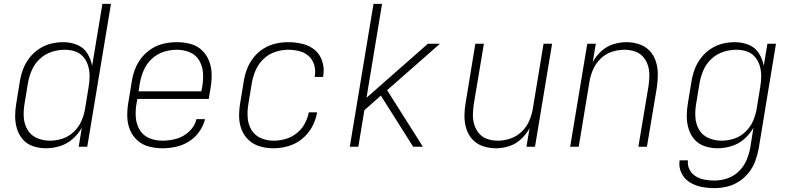

<svg xmlns="http://www.w3.org/2000/svg" viewBox="-20 -755 4072 988"><path d="M217 8Q252 8 288 -3Q324 -14 353.5 -39.5Q383 -65 401 -98L385 0H429L551 -735H507L454 -416Q448 -451 429 -481Q410 -511 376.5 -524.5Q343 -538 305 -538Q273 -538 241 -530Q209 -522 180.5 -503Q152 -484 131 -456.5Q110 -429 98.5 -398Q87 -367 82 -335L64 -225Q58 -191 58 -157Q58 -123 67.5 -92Q77 -61 98 -37Q119 -13 151 -2.5Q183 8 217 8ZM237 -31Q202 -31 170.5 -44.5Q139 -58 122 -86.5Q105 -115 102.5 -149.5Q100 -184 106 -219L124 -329Q130 -362 144 -394.5Q158 -427 185 -452Q212 -477 245.5 -488Q279 -499 313 -499Q341 -499 366.5 -490.5Q392 -482 409 -462Q426 -442 433.5 -416.5Q441 -391 441 -363Q441 -335 436 -307L418 -197Q413 -165 399.5 -133.5Q386 -102 360 -77Q334 -52 301.5 -41.5Q269 -31 237 -31Z M816 8Q850 8 885 0.5Q920 -7 951.5 -26.5Q983 -46 1005 -77Q1027 -108 1035 -142H991Q983 -106 953.5 -78.5Q924 -51 888 -41Q852 -31 816 -31Q780 -31 748.5 -44Q717 -57 699.5 -85.5Q682 -114 679 -149Q676 -184 682 -219L687 -246H1054L1064 -305Q1070 -341 1069 -376Q1068 -411 1055.5 -442.5Q1043 -474 1018.5 -497Q994 -520 960 -529Q926 -538 891 -538Q858 -538 825 -531Q792 -524 762 -505.5Q732 -487 709.5 -459Q687 -431 675 -399.5Q663 -368 658 -335L640 -225Q634 -189 635 -153.5Q636 -118 649 -86.5Q662 -55 687 -32.5Q712 -10 746 -1Q780 8 816 8ZM1016 -285H693L700 -329Q706 -362 720 -394.5Q734 -427 761.5 -452.5Q789 -478 822.5 -488.5Q856 -499 890 -499Q925 -499 956.5 -486Q988 -473 1005 -444Q1022 -415 1024.5 -380.5Q1027 -346 1021 -311Z M1388 8Q1425 8 1463.5 -3Q1502 -14 1534.5 -40.5Q1567 -67 1586 -102.5Q1605 -138 1612 -177H1569Q1563 -146 1547.5 -117.5Q1532 -89 1505.5 -68.5Q1479 -48 1448.5 -39.5Q1418 -31 1388 -31Q1353 -31 1322 -44.5Q1291 -58 1274 -86.5Q1257 -115 1254.5 -149.5Q1252 -184 1258 -219L1276 -329Q1282 -362 1296 -394.5Q1310 -427 1336.5 -452Q1363 -477 1396.5 -488Q1430 -499 1463 -499Q1492 -499 1520 -492Q1548 -485 1568.5 -466.5Q1589 -448 1597 -420Q1605 -392 1600 -363Q1600 -361 1599 -359H1643V-364Q1650 -401 1639 -437.5Q1628 -474 1601 -497Q1574 -520 1537.5 -529Q1501 -538 1463 -538Q1431 -538 1398 -530.5Q1365 -523 1335.5 -504.5Q1306 -486 1284.5 -458.5Q1263 -431 1251 -399.5Q1239 -368 1234 -335L1216 -225Q1210 -190 1210.5 -154.5Q1211 -119 1223.5 -87.5Q1236 -56 1260.5 -33.5Q1285 -11 1318.5 -1.5Q1352 8 1388 8Z M1780 0H1824L1855 -188L1940 -263L1986 -190L2106 0H2156L1972 -291L2244 -530H2182L1866 -252L1946 -735H1902Z M2532 8Q2565 8 2599 -2.5Q2633 -13 2660.5 -38.5Q2688 -64 2705 -95L2689 0H2733L2821 -530H2777L2722 -197Q2717 -165 2703.5 -133.5Q2690 -102 2664.5 -77.5Q2639 -53 2606.5 -42Q2574 -31 2542 -31Q2542 -31 2542 -31Q2542 -31 2542 -31Q2514 -31 2488.5 -39.5Q2463 -48 2446 -67.5Q2429 -87 2421 -112Q2413 -137 2413.5 -164.5Q2414 -192 2418 -219L2470 -530H2426L2376 -225Q2370 -191 2370 -157Q2370 -123 2380 -91.5Q2390 -60 2412 -36.5Q2434 -13 2466 -2.5Q2498 8 2532 8Z M2914 0H2958L3013 -333Q3018 -365 3031.5 -396.5Q3045 -428 3070.5 -453Q3096 -478 3128.5 -488.5Q3161 -499 3194 -499Q3194 -499 3194 -499Q3194 -499 3194 -499Q3221 -499 3246.5 -490.5Q3272 -482 3289 -463Q3306 -444 3314 -418.5Q3322 -393 3321.5 -366Q3321 -339 3317 -311L3265 0H3309L3360 -305Q3365 -339 3365 -373Q3365 -407 3355 -438.5Q3345 -470 3323 -493.5Q3301 -517 3269 -527.5Q3237 -538 3204 -538Q3170 -538 3136 -527.5Q3102 -517 3074.5 -492Q3047 -467 3030 -435L3046 -530H3002Z M3656 213Q3688 213 3720.5 205.5Q3753 198 3782.5 179Q3812 160 3833.5 132.5Q3855 105 3866.5 73.5Q3878 42 3884 10L3973 -530H3929L3910 -416Q3904 -451 3885 -481Q3866 -511 3832.5 -524.5Q3799 -538 3761 -538Q3729 -538 3697 -530Q3665 -522 3636.5 -503Q3608 -484 3587 -456.5Q3566 -429 3554.5 -398Q3543 -367 3538 -335L3520 -225Q3514 -191 3514 -157Q3514 -123 3523.5 -92Q3533 -61 3554 -37Q3575 -13 3607 -2.5Q3639 8 3673 8Q3708 8 3744 -3Q3780 -14 3809.5 -39.5Q3839 -65 3857 -98L3841 4Q3835 37 3821.5 69Q3808 101 3782 126.5Q3756 152 3722.5 163Q3689 174 3657 174Q3631 174 3606 169.5Q3581 165 3560.5 152.5Q3540 140 3528.5 118Q3517 96 3520 70H3477Q3472 105 3486.5 135Q3501 165 3528.5 182.5Q3556 200 3589 206.5Q3622 213 3656 213ZM3693 -31Q3658 -31 3626.5 -44.5Q3595 -58 3578 -86.5Q3561 -115 3558.5 -149.5Q3556 -184 3562 -219L3580 -329Q3586 -362 3600 -394.5Q3614 -427 3641 -452Q3668 -477 3701.5 -488Q3735 -499 3769 -499Q3797 -499 3822.5 -490.5Q3848 -482 3865 -462Q3882 -442 3889.5 -416.5Q3897 -391 3897 -363Q3897 -335 3892 -307L3874 -197Q3869 -165 3855.5 -133.5Q3842 -102 3816 -77Q3790 -52 3757.5 -41.5Q3725 -31 3693 -31Z"/></svg>

Font: Iosevka Sparkle XLtObl
Style: Regular
Weight: 200
Italic angle: -9°
Designer: Belleve Invis
Foundry: Belleve Invis
Version: Version 4.5.0; ttfautohint (v1.8.3)